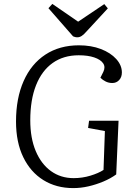

<svg xmlns="http://www.w3.org/2000/svg" viewBox="-20 -949 676 983"><path d="M587 -331 575 -56Q546 -35 509 -19.5Q472 -4 433 5Q394 14 355 14Q268 14 202 -27Q136 -68 99 -144.5Q62 -221 62 -327Q62 -446 101 -534Q140 -622 212.5 -669.5Q285 -717 384 -717Q447 -717 496.5 -698Q546 -679 575 -647Q604 -615 604 -578Q604 -554 590 -539Q576 -524 555 -524Q537 -524 521.5 -531.5Q506 -539 494 -551L509 -581Q521 -606 508 -625Q495 -644 462.5 -655Q430 -666 383 -666Q305 -666 249.5 -626.5Q194 -587 164.5 -512.5Q135 -438 135 -333Q135 -242 163 -175.5Q191 -109 241 -73Q291 -37 357 -37Q401 -37 442.5 -49.5Q484 -62 510 -79L517 -278L431 -294L436 -331ZM228 -907 248 -929 380 -838 514 -928 532 -906 423 -788Q410 -773 399 -765.5Q388 -758 376 -758Q369 -758 364 -759.5Q359 -761 354 -763Z"/></svg>

Font: Literata 18pt Light
Style: Italic
Weight: 300
Italic angle: -2°
Designer: Latin by Veronika Burian and Jose Scaglione. Greek by Irene Vlachou. Cyrillic by Vera Evstafieva
Foundry: TypeTogether
Version: Version 3.103;gftools[0.9.29]